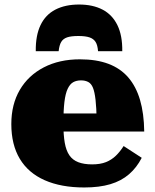

<svg xmlns="http://www.w3.org/2000/svg" viewBox="-20 -816 684 848"><path d="M329 -796Q268 -796 224.5 -773.5Q181 -751 159 -705Q137 -659 138 -590H239Q242 -617 250.5 -631Q259 -645 276.5 -651Q294 -657 326 -657Q357 -657 375 -651Q393 -645 402 -631Q411 -617 413 -590H520Q521 -659 498.5 -705Q476 -751 433 -773.5Q390 -796 329 -796ZM260 -269Q260 -220 266 -185.5Q272 -151 286.5 -130Q301 -109 326 -99.5Q351 -90 387 -90Q423 -90 448 -100Q473 -110 492 -128.5Q511 -147 526 -171L606 -119Q584 -76 550 -46.5Q516 -17 467.5 -2.5Q419 12 352 12Q250 12 177.5 -20Q105 -52 67.5 -114.5Q30 -177 30 -268Q30 -355 67.5 -419Q105 -483 173.5 -518.5Q242 -554 333 -554Q406 -554 459 -534Q512 -514 546.5 -474Q581 -434 598.5 -374.5Q616 -315 617 -235H204V-315H425L407 -283Q406 -340 402 -375Q398 -410 390.5 -428.5Q383 -447 369.5 -454Q356 -461 338 -461Q318 -461 303.5 -453Q289 -445 279 -424Q269 -403 264.5 -365.5Q260 -328 260 -269Z"/></svg>

Font: Roboto Serif 20pt Black
Style: Regular
Weight: 900
Version: Version 1.008